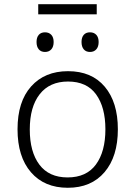

<svg xmlns="http://www.w3.org/2000/svg" viewBox="-20 -879 640 909"><path d="M63 -267Q63 -398 127.5 -470Q192 -542 302 -542Q414 -542 476 -468.5Q538 -395 538 -267Q538 -138 475 -64Q412 10 301 10Q190 10 126.5 -63.5Q63 -137 63 -267ZM479 -267Q479 -371 435 -432Q391 -493 302 -493Q215 -493 168 -433Q121 -373 121 -266Q121 -160 166.5 -99.5Q212 -39 300 -39Q389 -39 434 -100Q479 -161 479 -267ZM153 -680Q153 -702 163.5 -714Q174 -726 193 -726Q212 -726 223 -714Q234 -702 234 -680Q234 -658 223 -645.5Q212 -633 193 -633Q174 -633 163.5 -645.5Q153 -658 153 -680ZM366 -680Q366 -702 376.5 -714Q387 -726 406 -726Q425 -726 436 -714Q447 -702 447 -680Q447 -658 436 -645.5Q425 -633 406 -633Q387 -633 376.5 -645.5Q366 -658 366 -680ZM161 -859H438V-811H161Z"/></svg>

Font: Noto Sans Mono UI Light
Style: Regular
Weight: 300
Monospace: yes
Designer: Monotype Design team
Foundry: Monotype Imaging Inc.
Version: Version 1.000